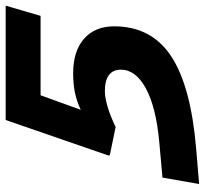

<svg xmlns="http://www.w3.org/2000/svg" viewBox="-42 -652 705 660"><g transform="rotate(-90 310.0 -322.5)"><path d="M388 -423Q464 -423 506.5 -385.5Q549 -348 549 -282Q549 -154 446 -86Q343 -18 126 0L7 10L29 -116L151 -127Q271 -138 335.5 -173Q400 -208 400 -259Q400 -286 381.5 -300Q363 -314 326 -314Q304 -314 272 -304.5Q240 -295 203 -277L106 -297L105 -302L227 -655H620L585 -535H312L262 -397Q292 -411 321.5 -417Q351 -423 388 -423Z"/></g></svg>

Font: Intel One Mono
Style: Bold Italic
Weight: 700
Italic angle: -16°
Monospace: yes
Designer: Fred Shallcrass
Foundry: Frere-Jones Type LLC
Version: Version 1.400;hotconv 1.1.0;makeotfexe 2.6.0;FJTRelease1.4